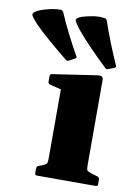

<svg xmlns="http://www.w3.org/2000/svg" viewBox="-190 -842 639 899"><g transform="rotate(10 130.0 -392.0)"><path d="M104 -556Q95 -552 88 -558Q41 -596 1 -630.5Q-39 -665 -71 -697Q-91 -719 -98 -729.5Q-105 -740 -100 -746.5Q-95 -753 -80 -761Q-57 -771 -28.5 -777.5Q0 -784 25 -784Q35 -783 39 -773Q59 -726 83 -678.5Q107 -631 134 -583Q140 -575 131 -571ZM292 -549Q283 -545 277 -552Q233 -594 196.5 -631.5Q160 -669 130 -705Q112 -728 105.5 -739.5Q99 -751 105 -756.5Q111 -762 126 -768Q151 -776 179 -780.5Q207 -785 233 -781Q242 -781 246 -771Q263 -721 282.5 -672Q302 -623 324 -573Q329 -564 320 -560ZM90 0V-310H275V0ZM50 0Q40 0 40 -10V-32Q40 -42 49 -46L64 -51Q83 -59 86.5 -64.5Q90 -70 90 -88V-180H275V-91Q275 -70 278.5 -65Q282 -60 299 -54L330 -45Q339 -41 339 -32V-10Q339 0 329 0ZM90 -310V-462L110 -412L37 -430Q27 -433 27 -443V-469Q27 -480 37 -480L243 -511Q260 -514 267.5 -510Q275 -506 275 -491V-310Z"/></g></svg>

Font: Hahmlet ExtraBold
Style: Regular
Weight: 800
Designer: Minjoo Ham & Mark Frömberg
Foundry: hypertype
Version: Version 1.002